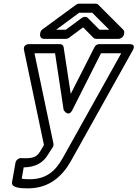

<svg xmlns="http://www.w3.org/2000/svg" viewBox="-20 -795 754 1053"><path d="M110 123C174 122 218 98 245 50L270 11C274 5 274 -3 273 -8L169 -503H282L329 -192C329 -192 355 -148 377 -192L534 -503H645L325 70C287 138 239 188 142 188C125 188 109 187 99 185ZM133 238C255 238 325 166 369 88L708 -519C729 -556 690 -553 690 -553H524C514 -553 503 -547 498 -536L368 -280L329 -536C328 -545 320 -553 309 -553H142C102 -553 112 -519 112 -519L221 0L203 31C185 60 172 73 117 73C112 73 103 72 94 72C83 72 68 82 65 97L46 204C40 237 101 238 133 238ZM579 -632H526L461 -697C453 -705 439 -704 429 -697L341 -632H288L414 -725H486ZM661 -613C662 -620 661 -627 656 -632L519 -769C515 -773 510 -775 504 -775H414C408 -775 402 -773 397 -769L213 -634C207 -630 202 -622 201 -615L200 -607C198 -596 205 -582 220 -582H341C347 -582 354 -584 359 -588L436 -645L492 -588C496 -584 501 -582 507 -582H631C642 -582 657 -592 660 -607Z"/></svg>

Font: Asimov
Style: WidOuIt
Weight: 500
Designer: Google
Version: Version 2.000980; 2014